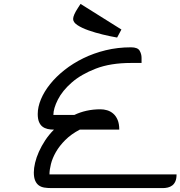

<svg xmlns="http://www.w3.org/2000/svg" viewBox="-20 -962 923 982"><path d="M883 -70Q883 -48 877 -34.5Q871 -21 861 -13.5Q851 -6 838.5 -3Q826 0 813 0H243Q224 0 207.5 -2.5Q191 -5 179 -13.5Q167 -22 160 -38Q153 -54 153 -80Q153 -102 159.5 -129.5Q166 -157 179 -186Q192 -215 211 -244Q230 -273 256 -299Q238 -299 223 -302.5Q208 -306 197 -314.5Q186 -323 179.5 -338.5Q173 -354 173 -379Q173 -415 189.5 -454.5Q206 -494 236.5 -532Q267 -570 310 -604Q353 -638 406 -664Q459 -690 520.5 -705Q582 -720 650 -720Q684 -720 694 -703Q704 -686 704 -666V-640H650Q545 -640 470 -611Q395 -582 347 -540Q299 -498 276 -452.5Q253 -407 253 -374H360Q389 -388 422.5 -395.5Q456 -403 494 -403Q511 -403 528 -398Q545 -393 559 -381Q573 -369 581.5 -349Q590 -329 590 -299H388Q344 -276 314 -246Q284 -216 266 -184.5Q248 -153 240.5 -123Q233 -93 233 -70ZM579 -770Q544 -776 505 -785.5Q466 -795 432 -807Q398 -819 376 -833.5Q354 -848 354 -865Q354 -884 379 -922L392 -942L601 -811Z"/></svg>

Font: Warnes
Style: Regular
Weight: 400
Designer: Eduardo Rodriguez Tunni
Foundry: Eduardo Rodriguez Tunni
Version: Version 1.001